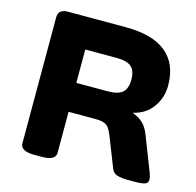

<svg xmlns="http://www.w3.org/2000/svg" viewBox="-103 -807 938 917"><g transform="rotate(15 366.0 -349.0)"><path d="M146 2Q109 2 92 -8Q75 -18 75 -36V-660Q75 -700 123 -700H408Q542 -700 609 -644.5Q676 -589 676 -483Q676 -423 642.5 -376Q609 -329 550 -315V-311Q575 -304 597 -284Q619 -264 632 -229L699 -57Q706 -37 706 -26Q706 -9 691 -3.5Q676 2 640 2H606Q574 2 553.5 -4.5Q533 -11 525 -32L468 -177Q459 -200 450 -213.5Q441 -227 425.5 -233Q410 -239 381 -239H249V-36Q249 -18 232.5 -8Q216 2 179 2ZM249 -382H405Q455 -382 477 -401.5Q499 -421 499 -464Q499 -509 477 -528Q455 -547 405 -547H249Z"/></g></svg>

Font: Asap Expanded ExtraBold
Style: Regular
Weight: 800
Width: 7
Designer: Pablo Cosgaya
Foundry: Omnibus-Type
Version: Version 3.001; ttfautohint (v1.8.4.7-5d5b)